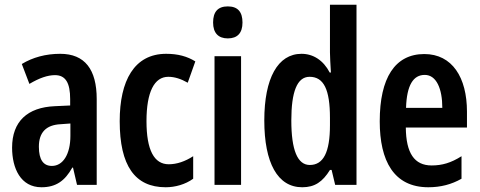

<svg xmlns="http://www.w3.org/2000/svg" viewBox="-20 -780 2025 810"><path d="M234 -553C173 -553 118 -538 72 -510L104 -426C146 -451 181 -463 212 -463C257 -463 276 -430 276 -362V-335L211 -332C96 -327 31 -268 31 -157C31 -70 67 10 155 10C216 10 254 -17 285 -73H288L305 0H388V-362C388 -487 338 -553 234 -553ZM236 -256 277 -259V-207C277 -128 245 -80 199 -80C163 -80 144 -106 144 -161C144 -221 174 -253 236 -256Z M679 10C719 10 762 -2 795 -26V-121C761 -99 726 -87 692 -87C630 -87 598 -147 598 -269C598 -392 631 -456 690 -456C717 -456 744 -447 772 -431L804 -521C770 -542 731 -553 681 -553C546 -553 485 -439 485 -269C485 -81 549 10 679 10Z M941 -753C899 -753 879 -730 879 -685C879 -641 901 -618 941 -618C982 -618 1003 -641 1003 -685C1003 -729 984 -753 941 -753ZM997 -543H885V0H997Z M1255 10C1308 10 1341 -13 1372 -63H1379L1394 0H1484V-760H1372V-559C1372 -538 1374 -511 1376 -474H1371C1344 -526 1301 -553 1252 -553C1152 -553 1095 -450 1095 -272C1095 -93 1151 10 1255 10ZM1287 -84C1235 -84 1209 -147 1209 -272C1209 -392 1233 -456 1286 -456C1346 -456 1372 -402 1372 -283V-252C1372 -137 1344 -84 1287 -84Z M1770 -552C1646 -552 1582 -451 1582 -268C1582 -102 1641 10 1787 10C1839 10 1885 -2 1927 -26V-121C1883 -93 1845 -82 1801 -82C1728 -82 1693 -134 1692 -242H1950V-309C1950 -453 1888 -552 1770 -552ZM1772 -464C1821 -464 1846 -406 1846 -325H1693C1696 -422 1724 -464 1772 -464Z"/></svg>

Font: Noto Sans Myanmar ExtraCondensed SemiBold
Style: Regular
Weight: 600
Width: 2
Designer: Monotype Design Team
Foundry: Monotype Imaging Inc.
Version: Version 2.107